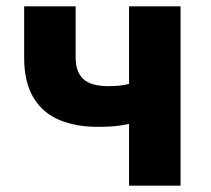

<svg xmlns="http://www.w3.org/2000/svg" viewBox="-20 -584 664 604"><path d="M386 0V-194Q371 -191 357 -189Q343 -187 326.5 -186Q310 -185 286 -185Q219 -185 167 -206.5Q115 -228 85.5 -276.5Q56 -325 56 -402V-564H218V-402Q218 -358 242 -335.5Q266 -313 321 -313Q340 -313 355 -314.5Q370 -316 386 -320V-564H548V0Z"/></svg>

Font: Noto Sans SC ExtraBold
Style: Regular
Weight: 800
Designer: Ryoko NISHIZUKA 西塚涼子 (kana, bopomofo & ideographs); Paul D. Hunt (Latin, Greek & Cyrillic); Sandoll Communications 산돌커뮤니
Foundry: Adobe
Version: Version 2.004-H2;hotconv 1.0.118;makeotfexe 2.5.65603